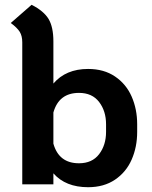

<svg xmlns="http://www.w3.org/2000/svg" viewBox="-20 -770 633 802"><path d="M203 -46V0H73V-593Q73 -620 62.5 -637Q52 -654 25 -674L112 -750Q163 -724 183 -690.5Q203 -657 203 -597V-421Q255 -482 348 -482Q414 -482 460.5 -450.5Q507 -419 530 -366.5Q553 -314 553 -251V-219Q553 -156 530 -103.5Q507 -51 460.5 -19.5Q414 12 348 12Q254 12 203 -46ZM423 -219V-251Q423 -306 394 -344Q365 -382 310 -382Q226 -382 203 -300V-170Q226 -88 310 -88Q365 -88 394 -126Q423 -164 423 -219Z"/></svg>

Font: KoHo
Style: Bold
Weight: 700
Designer: Cadson Demak & Katatrad Team
Foundry: Cadson Demak Co.,Ltd.
Version: Version 1.000; ttfautohint (v1.6)